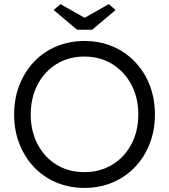

<svg xmlns="http://www.w3.org/2000/svg" viewBox="-20 -907 825 937"><path d="M392 10Q318 10 255 -16.5Q192 -43 146 -91.5Q100 -140 74.5 -205.5Q49 -271 49 -348Q49 -426 74.5 -491.5Q100 -557 146 -605.5Q192 -654 255 -680.5Q318 -707 392 -707Q467 -707 529.5 -680.5Q592 -654 638.5 -605.5Q685 -557 710.5 -491.5Q736 -426 736 -348Q736 -271 710.5 -205.5Q685 -140 638.5 -91.5Q592 -43 529.5 -16.5Q467 10 392 10ZM392 -67Q468 -67 527.5 -103Q587 -139 621 -203Q655 -267 655 -348Q655 -430 621 -494Q587 -558 527.5 -594.5Q468 -631 392 -631Q315 -631 256 -594.5Q197 -558 163.5 -494Q130 -430 130 -348Q130 -267 163.5 -203Q197 -139 256 -103Q315 -67 392 -67ZM356 -762 242 -858 275 -887 393 -820 511 -887 544 -858 430 -762Z"/></svg>

Font: Lexend Light
Style: Regular
Weight: 300
Designer: Bonnie Shaver-Troup, Thomas Jockin
Foundry: Lexend
Version: Version 1.007; ttfautohint (v1.8.3)